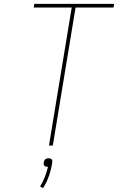

<svg xmlns="http://www.w3.org/2000/svg" viewBox="-20 -755 640 996"><path d="M234 0 352 -716H155L158 -735H572L569 -716H372L254 0ZM203 221 188 212Q203 188 213 162Q223 136 229 110H226Q222 110 217.5 109Q213 108 210 104.5Q207 101 206.5 96.5Q206 92 207 88Q208 83 209.5 79Q211 75 215 71.5Q219 68 224 67Q229 66 233 66Q237 66 241 67Q245 68 248 71.5Q251 75 251.5 79Q252 83 251 88Q246 122 234.5 156Q223 190 203 221Z"/></svg>

Font: Iosevka Thin Extended
Style: Italic
Weight: 100
Width: 7
Italic angle: -9°
Monospace: yes
Designer: Belleve Invis
Foundry: Belleve Invis
Version: Version 32.5.0; ttfautohint (v1.8.4)